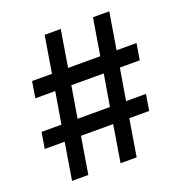

<svg xmlns="http://www.w3.org/2000/svg" viewBox="-131 -840 899 952"><g transform="rotate(-20 318.5 -363.5)"><path d="M206 -195 174 0H88L120 -195H15L29 -280H134L162 -447H57L71 -533H176L208 -727H293L261 -533H431L463 -727H549L517 -533H622L608 -447H503L475 -280H580L566 -195H461L429 0H344L376 -195ZM418 -447H247L219 -280H390Z"/></g></svg>

Font: Sinter Medium
Style: Regular
Weight: 500
Foundry: Adobe & rsms
Version: Version 1.000